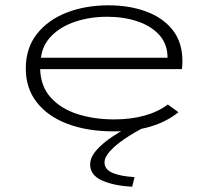

<svg xmlns="http://www.w3.org/2000/svg" viewBox="-20 -484 790 722"><path d="M408 10Q309 10 234.5 -18Q160 -46 118.5 -99Q77 -152 77 -226Q77 -303 118.5 -356Q160 -409 230.5 -436.5Q301 -464 388 -464Q466 -464 529 -441Q592 -418 629 -371.5Q666 -325 666 -254Q666 -246 665.5 -239Q665 -232 664 -224H131Q133 -159 171 -117Q209 -75 271.5 -55Q334 -35 410 -35Q471 -35 522.5 -49Q574 -63 611 -91L651 -62Q562 10 408 10ZM134 -267H610Q610 -318 579.5 -352Q549 -386 497.5 -403.5Q446 -421 383 -421Q319 -421 264.5 -403Q210 -385 175 -350.5Q140 -316 134 -267ZM486 182 477 218Q410 215 364.5 195Q319 175 319 135Q319 108 342.5 81Q366 54 405.5 28Q445 2 493 -21L522 -5Q483 15 449 38Q415 61 394 84Q373 107 373 127Q373 153 403 166Q433 179 486 182Z"/></svg>

Font: Inconsolata ExtraExpanded Light
Style: Regular
Weight: 300
Width: 8
Monospace: yes
Designer: Raph Levien, Cyreal, Brenton Simpson
Foundry: Raph Levien, Cyreal, Google
Version: Version 3.001; ttfautohint (v1.8.2.53-6de2)